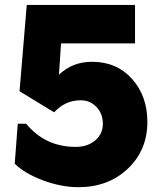

<svg xmlns="http://www.w3.org/2000/svg" viewBox="-20 -768 680 798"><path d="M362.5 -511.2Q465 -511.2 528.8 -440Q592.5 -368.8 592.5 -261.2Q592.5 -143.8 511.2 -66.9Q430 10 306.2 10Q235 10 159.4 -18.1Q83.8 -46.2 41.2 -87.5L53.8 -253.8H88.8Q167.5 -157.5 295 -157.5Q343.8 -157.5 375.6 -184.4Q407.5 -211.2 407.5 -253.8Q407.5 -295 381.2 -323.1Q355 -351.2 315 -351.2Q251.2 -351.2 205 -301.2L61.2 -388.8L91.2 -747.5H541.2V-587.5H233.8L225 -457.5Q281.2 -511.2 362.5 -511.2Z"/></svg>

Font: Now Black
Style: Regular
Weight: 900
Designer: Alfredo Marco Pradil
Foundry: Alfredo Marco Pradil
Version: Version 1.002;PS 001.002;hotconv 1.0.88;makeotf.lib2.5.64775